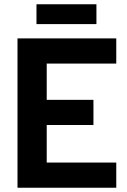

<svg xmlns="http://www.w3.org/2000/svg" viewBox="-20 -880 597 900"><path d="M62 0H525V-118H199V-294H418V-412H199V-582H525V-700H62ZM151 -767H432V-860H151Z"/></svg>

Font: Vanilla Cream ExtraBold
Style: Regular
Weight: 800
Designer: Jeremy Tribby, Jinavaṁso
Foundry: Tribby Type
Version: Version 1.422;Glyphs 3.1.2 (3151)